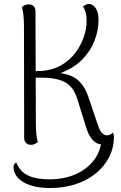

<svg xmlns="http://www.w3.org/2000/svg" viewBox="-20 -721 612 969"><path d="M232 228Q176 228 134.5 214.5Q93 201 70.5 176.5Q48 152 48 122Q48 116 51 109.5Q54 103 62 99Q76 134 101.5 152.5Q127 171 160.5 177.5Q194 184 229 184Q302 184 359 159.5Q416 135 451 91.5Q486 48 491 -7L510 3Q506 6 500.5 6.5Q495 7 491 7Q475 7 461 -3Q447 -13 436 -30Q425 -47 418 -68L371 -219Q364 -241 353.5 -260.5Q343 -280 324 -295.5Q305 -311 272.5 -320Q240 -329 189 -329H152L151 -361Q162 -362 171.5 -362.5Q181 -363 191 -363Q246 -367 288.5 -391.5Q331 -416 359.5 -453.5Q388 -491 402.5 -533Q417 -575 417 -614Q417 -645 410.5 -663Q404 -681 399 -689Q407 -694 414 -697.5Q421 -701 429 -701Q440 -701 451 -693Q462 -685 469.5 -667Q477 -649 477 -617Q477 -569 457.5 -517Q438 -465 396 -421.5Q354 -378 285 -352Q348 -343 379.5 -311Q411 -279 426 -232L475 -87Q485 -59 495.5 -49Q506 -39 518 -38Q523 -38 532.5 -40.5Q542 -43 549 -52Q553 -46 554 -40.5Q555 -35 555 -31Q555 25 530.5 72.5Q506 120 462.5 155Q419 190 360.5 209Q302 228 232 228ZM136 10Q121 10 111.5 0.5Q102 -9 102 -25L101 -587Q101 -617 98.5 -642Q96 -667 91 -685Q95 -690 104 -694.5Q113 -699 125 -699Q140 -699 149.5 -690Q159 -681 159 -664L161 -103Q161 -73 163 -47.5Q165 -22 171 -4Q166 0 157.5 5Q149 10 136 10Z"/></svg>

Font: Arima Light
Style: Regular
Weight: 300
Designer: Joana Correia and Natanael Gama
Foundry: NDISCOVER
Version: Version 1.101;gftools[0.9.23]